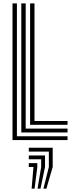

<svg xmlns="http://www.w3.org/2000/svg" viewBox="-20 -820 426 1124"><path d="M53.2 0V-800H79V-22.3H375.4V0ZM104.7 -44.6V-800H130.4V-67H375.4V-44.6ZM156.2 -89.3V-800H181.9V-111.6H375.4V-89.3ZM234.2 284.4 266 157.6V67.5H148.6V45H288.5V157.6L251.5 284.4ZM165.1 284.4 175.9 157.6H148.6V135H198.4V157.6L182.4 284.4ZM199.7 284.4 221 157.6V112.5H148.6V90H243.5V157.6L217 284.4Z"/></svg>

Font: Big Shoulders Inline Text SC Thin
Style: Regular
Weight: 100
Designer: Patric King
Foundry: XO Type Co
Version: Version 2.002